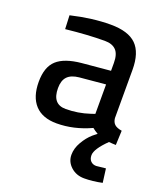

<svg xmlns="http://www.w3.org/2000/svg" viewBox="-134 -601 771 900"><g transform="rotate(20 252.0 -151.0)"><path d="M472 130 481 199Q434 209 392 209Q352 209 325 184.5Q298 160 298 125Q298 93 316.5 61Q335 29 359 8L380 -9Q365 -17 352 -28Q267 11 182 11Q111 11 74 -29Q37 -69 37 -144Q37 -218 75 -252.5Q113 -287 196 -295L338 -308V-347Q338 -391 319 -410.5Q300 -430 263 -430Q179 -430 69 -418L66 -486Q172 -511 263 -511Q351 -511 391 -471.5Q431 -432 431 -347V-106Q433 -86 444.5 -75.5Q456 -65 481 -61L478 11Q465 11 443 9Q387 64 387 95Q387 114 397.5 124.5Q408 135 425 135ZM338 -240 208 -228Q169 -224 150.5 -204.5Q132 -185 132 -147Q132 -67 199 -67Q260 -67 317 -86L338 -93Z"/></g></svg>

Font: Cairo SemiBold
Style: Regular
Weight: 600
Designer: Mohamed Gaber, the designers of Titillium
Foundry: Kief Type Foundry
Version: Version 2.009; ttfautohint (v1.5.33-1714) -l 8 -r 50 -G 200 